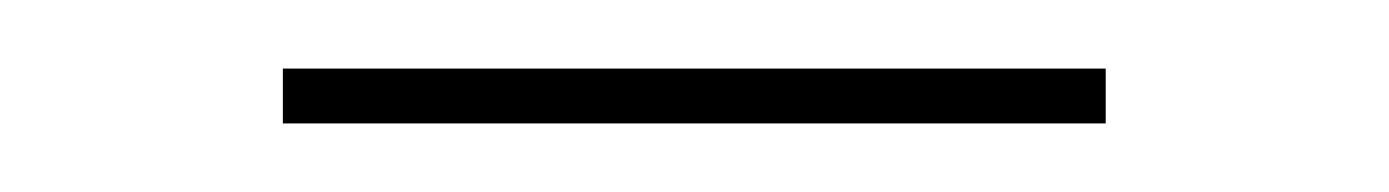

<svg xmlns="http://www.w3.org/2000/svg" viewBox="-20 -642 405 56"><path d="M62.5 -606V-622H302.5V-606Z"/></svg>

Font: Anek Latin Medium Thin
Style: Regular
Weight: 250
Version: Version 1.003